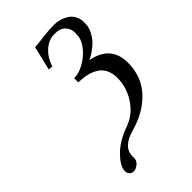

<svg xmlns="http://www.w3.org/2000/svg" viewBox="-242 -738 963 963"><g transform="rotate(-45 239.5 -256.5)"><path d="M106 145Q93.3 145 84.2 136Q75.2 127 75.2 111.8Q75.2 106 76.2 103Q81.5 70.3 125 28.1Q168.5 -14.2 242.2 -40Q303.7 -62 341.8 -120.1Q379.9 -178.2 379.9 -245.1Q379.9 -278.3 367.9 -302.5Q356 -326.7 334.2 -340.3Q312.5 -354 285.4 -360.6Q258.3 -367.2 225.1 -367.2V-397Q258.8 -397 295.7 -417.5Q332.5 -438 357.9 -468.3Q383.3 -498.5 388.2 -526.9Q390.1 -546.4 390.1 -551.8Q390.1 -578.6 377.7 -595.7Q365.2 -612.8 349.1 -618.4Q333 -624 313 -624Q272 -624 238.8 -595Q205.6 -565.9 189 -516.1L166 -518.1L196.8 -646H202.1Q211.4 -646 260 -652.1Q308.6 -658.2 346.2 -658.2Q363.8 -658.2 382.3 -652.8Q400.9 -647.5 418.7 -636.7Q436.5 -626 447.8 -606Q459 -585.9 459 -560.1Q459 -544.9 458 -537.1Q453.1 -511.2 439 -488Q424.8 -464.8 406.2 -449Q387.7 -433.1 372.3 -423.1Q356.9 -413.1 342.8 -407.2Q471.2 -383.3 471.2 -261.2Q471.2 -163.6 409.7 -97.7Q348.1 -31.7 247.1 -3.9Q154.8 21.5 154.8 87.9V105Q151.9 121.6 136.5 133.3Q121.1 145 106 145Z"/></g></svg>

Font: Common Serif
Style: Bold Italic
Weight: 700
Italic angle: -12°
Designer: Philipp H. Poll, Khaled Hosny
Foundry: Stefan Peev, Context Ltd.
Version: Version 1.026